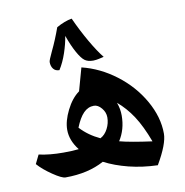

<svg xmlns="http://www.w3.org/2000/svg" viewBox="-90 -888 967 1005"><g transform="rotate(-10 394.0 -386.0)"><path d="M181.2 9.8Q162.1 9.8 115 -22.2Q67.9 -54.2 40 -85.9L63 -132.8Q118.7 -120.1 192.9 -120.1Q243.7 -120.1 274.9 -124Q232.9 -177.2 232.9 -233.9Q232.9 -280.3 261 -336.7Q289.1 -393.1 329.1 -421.9L362.8 -543Q459 -519.5 543.2 -455.6Q627.4 -391.6 677.7 -303.2Q728 -214.8 728 -127Q728 -71.8 668 30.8Q587.4 28.3 515.4 10.3Q443.4 -7.8 387.2 -37.1Q301.8 9.8 181.2 9.8ZM293 -234.9Q335 -189 397 -160.2L397.9 -161.1Q421.4 -173.3 436.3 -201.9Q451.2 -230.5 451.2 -262.2Q451.2 -289.1 432.4 -311.5Q413.6 -334 392.1 -334Q360.8 -334 336.9 -309.6Q313 -285.2 293 -234.9ZM526.9 -258.8Q526.9 -184.6 490.2 -127.9Q546.9 -112.8 662.1 -97.2Q630.4 -182.1 595 -236.1Q559.6 -290 514.2 -328.1Q526.9 -294.4 526.9 -258.8ZM308.1 -720.2Q302.2 -680.2 286.1 -632.3Q270 -584.5 247.1 -548.8Q226.1 -548.8 215.1 -563Q204.1 -577.1 204.1 -599.1Q204.1 -608.4 225.1 -652.3Q252 -708 274.9 -772Q318.4 -796.9 356.9 -803.2Q388.2 -734.4 423.3 -673.6Q458.5 -612.8 487.3 -577.1Q476.1 -574.7 461.7 -571.3Q447.3 -567.9 432.1 -567.4H429.2Q401.9 -567.4 385.3 -579.6Q368.7 -591.8 348.4 -628.2Q328.1 -664.6 308.1 -720.2Z"/></g></svg>

Font: Droid Arabic Naskh
Style: Bold
Weight: 700
Designer: Pascal Zoghbi
Foundry: Ascender Corporation
Version: Version 1.00